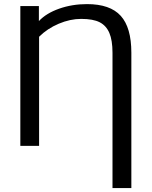

<svg xmlns="http://www.w3.org/2000/svg" viewBox="-20 -718 746 945"><path d="M533.7 207.5V-458.5Q533.7 -519.5 518.3 -555.7Q502.9 -591.8 470.7 -608.4Q438.5 -625 379.4 -625Q325.2 -625 268.8 -601.1Q212.4 -577.1 172.4 -537.1V0H80.1V-688H171.4V-614.3Q207.5 -652.8 271.2 -675.3Q335 -697.8 408.2 -697.8Q522 -697.8 574.2 -640.1Q626.5 -582.5 626.5 -458.5V207.5Z"/></svg>

Font: Arial
Style: Regular
Weight: 400
Designer: Steve Matteson
Foundry: Ascender Corporation
Version: Version 2.00.3